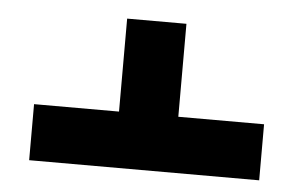

<svg xmlns="http://www.w3.org/2000/svg" viewBox="-35 -605 674 430"><g transform="rotate(5 302.0 -390.5)"><path d="M561 -223.1H43.9V-349.1H234.9V-558.1H368.2V-349.1H561Z"/></g></svg>

Font: Liberation Sans
Style: Bold
Weight: 700
Designer: Steve Matteson
Foundry: Ascender Corporation
Version: Version 2.1.5